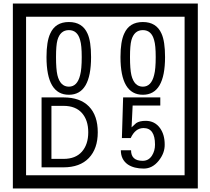

<svg xmlns="http://www.w3.org/2000/svg" viewBox="-20 -980 1195 1090"><path d="M1103 90H53V-960H1103ZM1028 15V-885H128V15ZM497 -656Q497 -442 371 -442Q244 -442 244 -656Q244 -744 265 -789Q294 -855 371 -855Q448 -855 477 -789Q497 -745 497 -656ZM444 -656Q444 -723 435 -752Q420 -809 371 -809Q322 -809 306 -752Q298 -723 298 -656Q298 -587 306 -553Q322 -488 371 -488Q419 -488 435 -554Q444 -587 444 -656ZM917 -656Q917 -442 791 -442Q664 -442 664 -656Q664 -744 685 -789Q714 -855 791 -855Q868 -855 897 -789Q917 -745 917 -656ZM864 -656Q864 -723 855 -752Q840 -809 791 -809Q742 -809 726 -752Q718 -723 718 -656Q718 -587 726 -553Q742 -488 791 -488Q839 -488 855 -554Q864 -587 864 -656ZM535 -229Q535 -136 484.5 -83Q434 -30 340 -30H216V-427H340Q435 -427 485 -375.5Q535 -324 535 -229ZM481 -229Q481 -298 445 -338.5Q409 -379 341 -379H272V-78H341Q409 -78 445 -119Q481 -160 481 -229ZM915 -160Q916 -111 880.5 -67Q845 -23 796 -23Q741 -23 706 -46Q666 -74 666 -127H724Q724 -67 790 -67Q824 -67 843 -97Q860 -124 860 -159Q860 -253 795 -253Q748 -253 722 -196H672L679 -427H890V-381H733L727 -257Q740 -269 753 -281Q772 -294 807 -294Q859 -294 889 -252Q915 -215 915 -160Z"/></svg>

Font: Unicode BMP Fallback SIL
Style: Regular
Weight: 400
Foundry: NRSI, SIL International
Version: Version 5.1 Based on Unicode 5.1